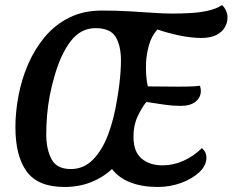

<svg xmlns="http://www.w3.org/2000/svg" viewBox="-20 -722 925 764"><path d="M236.2 22Q131.2 22 86.2 -39.6Q41.3 -101.2 41.3 -216.3Q41.3 -277.2 53.8 -342.2Q66.2 -407.3 92.4 -467.7Q118.7 -528 159.1 -576Q199.5 -624 255.9 -652Q312.3 -680 385.3 -680Q442.5 -680 494.4 -677Q546.3 -674 590 -671Q633.7 -668 664.2 -668Q699.7 -668 736.6 -670Q773.5 -672 807.1 -679.3Q840.7 -686.7 863.7 -701.7Q874 -692.2 879.7 -678.9Q885.3 -665.7 885.3 -652.3Q885.3 -631.5 874.2 -612.7Q863 -593.8 840.1 -582.4Q817.2 -571 781.3 -571Q740.7 -571 693.7 -580.8Q646.7 -590.7 606.2 -604.8Q581.8 -576.5 572.4 -541.3Q563 -506.2 561.3 -476.2Q559.8 -447.7 561.9 -421.1Q564 -394.5 568.3 -378.2L687 -377.2Q701.8 -377.2 727.8 -377.6Q753.7 -378 775.7 -380.7Q777.3 -376.2 778.2 -370.9Q779.2 -365.7 779.2 -360.7Q779.2 -334.5 758.4 -317.6Q737.7 -300.7 698.8 -300.7Q667.8 -300.7 635.2 -305.4Q602.7 -310.2 562.3 -316.3Q541.7 -290.5 526 -255Q510.3 -219.5 511.2 -174.8Q512 -117.2 543.9 -90.6Q575.8 -64 627 -64Q669.5 -64 710.5 -82.4Q751.5 -100.8 783.3 -132.7Q801.3 -117.8 801.3 -94.2Q801.3 -63.3 773.3 -37Q745.3 -10.7 701.2 5.7Q657 22 607.7 22Q545.2 22 498.5 3.7Q451.8 -14.7 425.8 -49.3Q389.3 -15.3 341.4 3.3Q293.5 22 236.2 22ZM262 -49.3Q312.5 -49.3 349.4 -86.3Q386.3 -123.3 410.2 -186.4Q434 -249.5 446.3 -328.8Q451.2 -357.3 454.6 -384.4Q458 -411.5 459.7 -436.9Q461.3 -462.3 461.3 -484Q460.7 -542.5 439.5 -576.2Q418.3 -610 360.2 -610Q300.7 -610 260.8 -557.5Q220.8 -505 195.8 -415.3Q185.5 -380.7 178 -341.5Q170.5 -302.3 167.2 -262.5Q164 -222.7 164 -184.2Q164.8 -125.8 185.6 -87.6Q206.3 -49.3 262 -49.3Z"/></svg>

Font: Sansita Swashed Light
Style: Regular
Weight: 300
Designer: Pablo Cosgaya
Foundry: Omnibus-Type
Version: Version 1.003